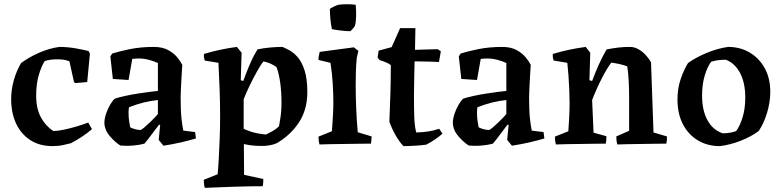

<svg xmlns="http://www.w3.org/2000/svg" viewBox="-20 -695 3778 929"><path d="M235 12Q171 12 126 -17.5Q81 -47 57.5 -98Q34 -149 34 -215Q34 -262 47 -307.5Q60 -353 82 -390Q120 -418 168.5 -439.5Q217 -461 267 -468Q307 -468 346.5 -461Q386 -454 409 -448L415 -435L402 -298L344 -293L338 -298L316 -398Q302 -404 288.5 -406Q275 -408 258 -408Q218 -408 196 -399Q180 -374 167.5 -331.5Q155 -289 155 -232Q155 -170 177.5 -128Q200 -86 238 -61Q257 -61 286.5 -67Q316 -73 348.5 -82.5Q381 -92 407 -102L425 -70Q404 -52 378 -34.5Q352 -17 323 -2Q311 1 287 6.5Q263 12 235 12Z M679 0Q658 6 626.5 9Q595 12 562 9Q538 -6 512.5 -35Q487 -64 485 -99Q485 -120 493 -144Q501 -168 513 -188.5Q525 -209 536 -218Q555 -224 584 -230.5Q613 -237 645 -242Q677 -247 704 -250.5Q731 -254 744 -255V-390Q728 -398 702.5 -405Q677 -412 652 -412Q644 -412 635.5 -411.5Q627 -411 620 -410L602 -308L526 -313L514 -422L523 -436Q554 -446 607 -457Q660 -468 724 -468Q766 -468 794 -452.5Q822 -437 838.5 -416.5Q855 -396 862 -381Q860 -355 858.5 -324.5Q857 -294 855.5 -267Q854 -240 854 -224Q854 -157 858.5 -118.5Q863 -80 867 -63L924 -56L928 -25Q894 -15 855 -6Q816 3 771 10L748 -18L755 -91H749Q733 -71 714.5 -45.5Q696 -20 679 0ZM610 -79Q617 -75 631.5 -70.5Q646 -66 661 -66Q666 -68 678.5 -78.5Q691 -89 704.5 -102Q718 -115 729.5 -127Q741 -139 744 -144V-211Q674 -204 604 -176Q603 -170 602.5 -163.5Q602 -157 602 -152Q602 -128 604.5 -110.5Q607 -93 610 -79Z M971 214Q968 204 967 194.5Q966 185 966 175L1033 148Q1036 118 1038.5 73Q1041 28 1043 -25Q1045 -78 1045 -131Q1045 -200 1042.5 -266.5Q1040 -333 1037 -391L971 -402Q965 -417 967 -434Q1043 -457 1126 -468L1149 -440L1145 -307L1157 -303Q1162 -317 1172 -343Q1182 -369 1195.5 -399Q1209 -429 1226 -456Q1254 -462 1285.5 -465Q1317 -468 1347 -468Q1361 -462 1381.5 -451Q1402 -440 1421.5 -417Q1441 -394 1454 -353.5Q1467 -313 1467 -249Q1467 -165 1427 -103.5Q1387 -42 1319 -2Q1303 5 1282 8.5Q1261 12 1240 11Q1223 11 1202 9Q1181 7 1160 2L1161 151L1254 171Q1254 179 1253.5 188.5Q1253 198 1251 206Q1229 206 1191.5 206.5Q1154 207 1112 208.5Q1070 210 1032 211.5Q994 213 971 214ZM1267 -44Q1274 -48 1293.5 -58Q1313 -68 1330 -84Q1331 -89 1336.5 -123Q1342 -157 1342 -199Q1342 -249 1336 -293.5Q1330 -338 1318 -370Q1292 -390 1255 -398Q1243 -384 1225 -352Q1207 -320 1189 -283Q1171 -246 1159 -215V-72Q1165 -68 1192.5 -58.5Q1220 -49 1267 -44Z M1526 4Q1521 -13 1521 -34L1586 -60Q1588 -91 1590.5 -129Q1593 -167 1593 -196Q1593 -242 1590 -290.5Q1587 -339 1579 -391L1521 -405Q1521 -424 1527 -444L1692 -466L1714 -449L1706 -414Q1703 -381 1702 -349Q1701 -317 1701 -283Q1701 -229 1703.5 -169.5Q1706 -110 1711 -55L1778 -35Q1778 -27 1777 -17.5Q1776 -8 1775 0Q1754 0 1721 0.5Q1688 1 1651.5 1.5Q1615 2 1581.5 2.5Q1548 3 1526 4ZM1586 -554Q1581 -576 1578.5 -604Q1576 -632 1576 -652Q1583 -657 1596.5 -663.5Q1610 -670 1618 -672Q1631 -674 1655 -674.5Q1679 -675 1701 -672Q1704 -645 1703 -614.5Q1702 -584 1697 -570Q1697 -568 1692 -562Q1687 -556 1681.5 -550Q1676 -544 1675 -544Q1658 -544 1631.5 -547Q1605 -550 1586 -554Z M1932 12Q1913 -8 1895 -39Q1877 -70 1864 -106Q1867 -174 1869 -242.5Q1871 -311 1871 -380Q1861 -388 1846 -394Q1831 -400 1817 -404L1807 -417L1812 -450L1875 -467L1916 -559H1990L1988 -454L2098 -457L2113 -447L2104 -395Q2094 -396 2071.5 -396.5Q2049 -397 2025 -397.5Q2001 -398 1986 -398Q1985 -366 1984.5 -331Q1984 -296 1983.5 -268.5Q1983 -241 1983 -232Q1983 -173 1984.5 -128.5Q1986 -84 1994 -54Q2026 -55 2052.5 -59Q2079 -63 2105 -72L2121 -48Q2105 -34 2083.5 -19.5Q2062 -5 2042 5Q2021 8 1989 10Q1957 12 1932 12Z M2365 0Q2344 6 2312.5 9Q2281 12 2248 9Q2224 -6 2198.5 -35Q2173 -64 2171 -99Q2171 -120 2179 -144Q2187 -168 2199 -188.5Q2211 -209 2222 -218Q2241 -224 2270 -230.5Q2299 -237 2331 -242Q2363 -247 2390 -250.5Q2417 -254 2430 -255V-390Q2414 -398 2388.5 -405Q2363 -412 2338 -412Q2330 -412 2321.5 -411.5Q2313 -411 2306 -410L2288 -308L2212 -313L2200 -422L2209 -436Q2240 -446 2293 -457Q2346 -468 2410 -468Q2452 -468 2480 -452.5Q2508 -437 2524.5 -416.5Q2541 -396 2548 -381Q2546 -355 2544.5 -324.5Q2543 -294 2541.5 -267Q2540 -240 2540 -224Q2540 -157 2544.5 -118.5Q2549 -80 2553 -63L2610 -56L2614 -25Q2580 -15 2541 -6Q2502 3 2457 10L2434 -18L2441 -91H2435Q2419 -71 2400.5 -45.5Q2382 -20 2365 0ZM2296 -79Q2303 -75 2317.5 -70.5Q2332 -66 2347 -66Q2352 -68 2364.5 -78.5Q2377 -89 2390.5 -102Q2404 -115 2415.5 -127Q2427 -139 2430 -144V-211Q2360 -204 2290 -176Q2289 -170 2288.5 -163.5Q2288 -157 2288 -152Q2288 -128 2290.5 -110.5Q2293 -93 2296 -79Z M2670 4Q2667 -6 2666 -15Q2665 -24 2665 -34L2730 -60Q2732 -90 2734 -126.5Q2736 -163 2736 -197Q2736 -225 2734.5 -260.5Q2733 -296 2730.5 -330.5Q2728 -365 2725 -391L2659 -402Q2656 -410 2655 -418Q2654 -426 2655 -434Q2731 -457 2814 -468L2836 -440L2832 -307L2845 -303Q2859 -341 2875.5 -378.5Q2892 -416 2915 -456Q2947 -462 2972.5 -465Q2998 -468 3029 -468Q3049 -468 3069.5 -456.5Q3090 -445 3105.5 -427.5Q3121 -410 3130 -394Q3133 -309 3136 -224Q3139 -139 3142 -54L3207 -35Q3208 -17 3204 0Q3185 0 3154.5 0.5Q3124 1 3089 1.5Q3054 2 3021.5 2.5Q2989 3 2967 4Q2964 -6 2963 -15.5Q2962 -25 2962 -35L3024 -62V-227Q3024 -261 3022 -302.5Q3020 -344 3015 -374Q2999 -380 2979.5 -384.5Q2960 -389 2938 -392Q2920 -370 2893.5 -319Q2867 -268 2845 -211L2852 -53L2914 -36Q2915 -18 2911 0Q2892 0 2860 0.5Q2828 1 2791.5 1.5Q2755 2 2722.5 2.5Q2690 3 2670 4Z M3463 12Q3403 12 3356.5 -16Q3310 -44 3284 -94.5Q3258 -145 3258 -215Q3258 -266 3273 -311Q3288 -356 3309 -390Q3348 -418 3400.5 -439.5Q3453 -461 3503 -468Q3561 -468 3607 -441Q3653 -414 3680 -365.5Q3707 -317 3707 -250Q3707 -201 3691.5 -149.5Q3676 -98 3651 -61Q3615 -34 3564 -14Q3513 6 3463 12ZM3477 -50Q3495 -50 3512.5 -53Q3530 -56 3542 -61Q3560 -85 3573 -127Q3586 -169 3586 -223Q3586 -294 3561 -341.5Q3536 -389 3492 -406Q3448 -406 3421 -396Q3403 -373 3390 -330Q3377 -287 3377 -233Q3377 -161 3403 -113.5Q3429 -66 3477 -50Z"/></svg>

Font: Labrada SemiBold
Style: Regular
Weight: 600
Designer: Mercedes Jáuregui
Foundry: Omnibus-Type Team
Version: Version 1.000; ttfautohint (v1.8.4.7-5d5b)